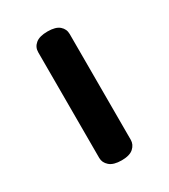

<svg xmlns="http://www.w3.org/2000/svg" viewBox="-114 -463 470 533"><g transform="rotate(-30 120.5 -196.5)"><path d="M121 -403Q147 -403 159 -392.5Q171 -382 171 -366V-27Q171 -12 159 -1Q147 10 121 10Q95 10 82.5 -1Q70 -12 70 -27V-366Q70 -382 82.5 -392.5Q95 -403 121 -403Z"/></g></svg>

Font: Sofadi One
Style: Regular
Weight: 400
Designer: Botjo Nikoltchev
Foundry: Botjo Nikoltchev
Version: Version 1.002